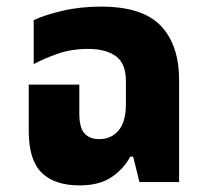

<svg xmlns="http://www.w3.org/2000/svg" viewBox="-20 -551 622 581"><path d="M221 10Q145 10 106 -28.5Q67 -67 67 -154V-295H220V-207Q220 -165 235.5 -147.5Q251 -130 280 -130Q317 -130 339 -156.5Q361 -183 361 -235V-306Q361 -359 330.5 -381Q300 -403 247 -403Q196 -403 153.5 -388Q111 -373 82 -357V-490Q113 -505 167.5 -518Q222 -531 286 -531Q411 -531 466.5 -473Q522 -415 522 -308V0H402L383 -77H374Q356 -42 319 -16Q282 10 221 10Z"/></svg>

Font: Noto Sans Thai UI SemCond ExtBd
Style: Regular
Weight: 800
Width: 4
Designer: Monotype Design Team
Foundry: Monotype Imaging Inc.
Version: Version 2.000